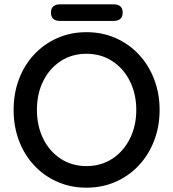

<svg xmlns="http://www.w3.org/2000/svg" viewBox="-20 -859 801 889"><path d="M719 -350Q719 -274 694 -208.5Q669 -143 623.5 -94Q578 -45 516 -17.5Q454 10 380 10Q307 10 245 -17.5Q183 -45 137.5 -94Q92 -143 67.5 -208.5Q43 -274 43 -350Q43 -426 67.5 -491.5Q92 -557 137.5 -606Q183 -655 245 -682.5Q307 -710 380 -710Q454 -710 516 -682.5Q578 -655 623.5 -606Q669 -557 694 -491.5Q719 -426 719 -350ZM611 -350Q611 -424 581.5 -483Q552 -542 500 -576Q448 -610 380 -610Q313 -610 261 -576Q209 -542 180 -483.5Q151 -425 151 -350Q151 -276 180 -217Q209 -158 261 -124Q313 -90 380 -90Q448 -90 500 -124Q552 -158 581.5 -217Q611 -276 611 -350ZM259 -762Q216 -762 216 -801Q216 -839 259 -839H505Q548 -839 548 -801Q548 -762 505 -762Z"/></svg>

Font: Quicksand Light SemiBold
Style: Regular
Weight: 600
Version: Version 3.006